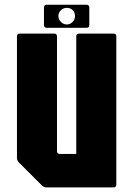

<svg xmlns="http://www.w3.org/2000/svg" viewBox="-20 -812 577 832"><path d="M181.5 0Q170 0 161.5 -8.5L61.5 -108.5Q53.5 -116.5 53.5 -128.5V-654Q53.5 -666.5 66 -666.5H214.5Q227 -666.5 227 -654V-157Q227 -145 239 -145H310.5V-654Q310.5 -666.5 323 -666.5H471.5Q484 -666.5 484 -654V-12.5Q484 0 471.5 0ZM183 -691.5Q170.5 -691.5 170.5 -704V-779Q170.5 -791.5 183 -791.5H354.5Q367 -791.5 367 -779V-704Q367 -691.5 354.5 -691.5ZM269.5 -706Q284 -706 294.5 -716.8Q305 -727.5 305 -742.5Q305 -758 295 -768Q285 -778 269.5 -778Q254.5 -778 243.8 -767.5Q233 -757 233 -742.5Q233 -728 244 -717Q255 -706 269.5 -706Z"/></svg>

Font: Jaro 24pt
Style: Regular
Weight: 400
Designer: Agyei Archer, Celine Hurka, Mirko Velimirović
Version: Version 1.000